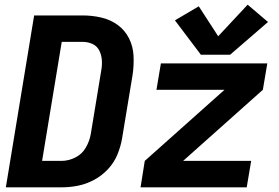

<svg xmlns="http://www.w3.org/2000/svg" viewBox="-20 -801 1192 821"><path d="M839 -567H964L1126 -707L1039 -781L913 -646L830 -774L728 -714ZM5 0H244Q279 0 314 -7Q349 -14 382.5 -32Q416 -50 442 -78Q468 -106 482 -140Q496 -174 502 -209L547 -481Q553 -522 551 -562.5Q549 -603 531.5 -637.5Q514 -672 483 -694.5Q452 -717 413 -726Q374 -735 333 -735H126ZM243 -113H160L244 -622H333Q356 -622 375.5 -613Q395 -604 404.5 -585Q414 -566 415.5 -544Q417 -522 413 -500L368 -227Q363 -198 347 -170Q331 -142 302 -127.5Q273 -113 243 -113ZM581 0H1035L1054 -113H763L1104 -417L1123 -530H668L649 -417H940L599 -113Z"/></svg>

Font: Iosevka Sparkle XBdObl
Style: Regular
Weight: 800
Italic angle: -9°
Designer: Belleve Invis
Foundry: Belleve Invis
Version: Version 4.5.0; ttfautohint (v1.8.3)